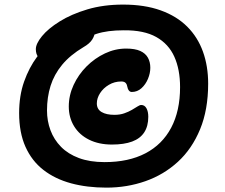

<svg xmlns="http://www.w3.org/2000/svg" viewBox="-20 -777 998 853"><path d="M452.8 56.6Q366.4 56.6 295.4 37.3Q224.4 18 172.8 -22.1Q121.2 -62.2 93.1 -125Q65 -187.8 65 -274.8Q65 -352 87.1 -414.5Q109.2 -477 144.8 -524.7Q180.4 -572.4 221.4 -604.7Q262.4 -637 300.4 -653.3Q338.4 -669.6 364.4 -669.6Q383.4 -669.6 392.5 -662Q401.6 -654.4 401.6 -638.6Q401.6 -620.4 390 -601.8Q378.4 -583.2 350.6 -567.4Q291.6 -532.2 256.1 -489.3Q220.6 -446.4 204.7 -395.8Q188.8 -345.2 188.8 -286.2Q188.8 -239.8 204.3 -198.2Q219.8 -156.6 251.1 -124.7Q282.4 -92.8 330.7 -74.8Q379 -56.8 444.6 -56.8Q551.4 -56.8 626.2 -95.9Q701 -135 740.5 -209.6Q780 -284.2 780 -390Q780 -468.2 754.6 -524.9Q729.2 -581.6 674.3 -612.5Q619.4 -643.4 529.6 -642.4Q456.8 -642.4 408.2 -626.4Q359.6 -610.4 324.3 -586Q289 -561.6 254.2 -534.8Q239.6 -523.8 222.7 -517Q205.8 -510.2 189 -510.2Q161.8 -510.2 150.5 -523.1Q139.2 -536 139.2 -558.6Q139.2 -582.8 166.5 -616.3Q193.8 -649.8 245.3 -681.9Q296.8 -714 368 -735.3Q439.2 -756.6 527 -756.6Q622.4 -756.6 693.7 -731Q765 -705.4 811.8 -658.6Q858.6 -611.8 881.7 -547.4Q904.8 -483 904.8 -405.4Q904.8 -289.6 868.9 -202.6Q833 -115.6 770.4 -58.2Q707.8 -0.8 626.1 27.9Q544.4 56.6 452.8 56.6ZM477.2 -134.8Q419.4 -134.8 376.1 -156.2Q332.8 -177.6 309.2 -216.1Q285.6 -254.6 285.6 -303.8Q285.6 -353.4 307 -399.6Q328.4 -445.8 364.7 -482.1Q401 -518.4 446.4 -539.8Q491.8 -561.2 540.6 -561.2Q579.8 -561.2 603.1 -550.6Q626.4 -540 637.1 -520.7Q647.8 -501.4 647.8 -476.2Q647.8 -451.8 637.4 -426.8Q627 -401.8 608.5 -385.1Q590 -368.4 565.6 -368.4Q558 -368.4 552.8 -374.5Q547.6 -380.6 546 -390.4Q544.4 -401.4 538.5 -408.2Q532.6 -415 518.6 -415Q488.8 -415 463.9 -400.3Q439 -385.6 424.6 -363.2Q410.2 -340.8 410.2 -317.6Q410.2 -291.8 431.3 -279.3Q452.4 -266.8 488.6 -266.8Q512.8 -266.8 531.9 -273.5Q551 -280.2 565.7 -288.7Q580.4 -297.2 590.7 -303.9Q601 -310.6 607.4 -310.6Q622.6 -310.6 630.7 -295.9Q638.8 -281.2 638.8 -258.2Q638.8 -216.6 620.8 -189Q602.8 -161.4 566.9 -148.1Q531 -134.8 477.2 -134.8Z"/></svg>

Font: Shantell Sans Light
Style: Regular
Weight: 300
Designer: Stephen Nixon, Anya Danilova, Shantell Martin
Foundry: Arrow Type
Version: Version 1.011;[c5ecc13dd]